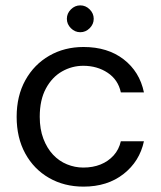

<svg xmlns="http://www.w3.org/2000/svg" viewBox="-20 -683 599 715"><path d="M291 12Q219 12 162.5 -20.5Q106 -53 74 -111.5Q42 -170 42 -248Q42 -326 74.5 -384.5Q107 -443 163.5 -475.5Q220 -508 291 -508Q381 -508 440.5 -462Q500 -416 516 -339H430Q420 -386 381 -412Q342 -438 290 -438Q248 -438 211 -417Q174 -396 151 -353.5Q128 -311 128 -248Q128 -202 141.5 -166.5Q155 -131 177.5 -107Q200 -83 229.5 -71Q259 -59 290 -59Q326 -59 354.5 -70.5Q383 -82 403 -104Q423 -126 430 -157H516Q500 -82 440 -35Q380 12 291 12ZM279 -563Q259 -563 244 -578Q229 -593 229 -613Q229 -633 244 -648Q259 -663 279 -663Q299 -663 314 -648Q329 -633 329 -613Q329 -593 314 -578Q299 -563 279 -563Z"/></svg>

Font: DM Sans 28pt
Style: Regular
Weight: 400
Version: Version 4.004;gftools[0.9.30]